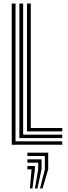

<svg xmlns="http://www.w3.org/2000/svg" viewBox="-20 -820 386 1088"><path d="M46.5 0V-800H68V-19H332.8V0ZM89.8 -37.8V-800H111.2V-56.8H332.8V-37.8ZM133 -75.5V-800H154.5V-94.5H332.8V-75.5ZM206.8 248 234.2 139.5V64H135.2V45H253.2V139.5L221 248ZM178 248 196.5 139.5V101.8H135.2V82.8H215.5V139.5L192.2 248ZM149.5 248 158.8 139.5H135.2V120.5H177.8V139.5L163.8 248Z"/></svg>

Font: Big Shoulders Inline Display
Style: Bold
Weight: 700
Designer: Patric King
Foundry: XO Type Co
Version: Version 1.000